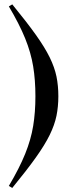

<svg xmlns="http://www.w3.org/2000/svg" viewBox="-20 -766 326 900"><path d="M146 -315Q146 -390.5 135.5 -454.8Q125 -519 98 -585.8Q71 -652.5 21.5 -736L37.5 -745.5Q105 -663 147.5 -603.5Q190 -544 213 -497Q236 -450 244.8 -407Q253.5 -364 253.5 -315Q253.5 -266.5 244.8 -223.5Q236 -180.5 213 -133.5Q190 -86.5 147.5 -27Q105 32.5 37.5 115L21.5 105.5Q71 22 98 -44.8Q125 -111.5 135.5 -175.5Q146 -239.5 146 -315Z"/></svg>

Font: Newsreader 72pt
Style: Bold
Weight: 700
Designer: Hugues Gentile
Foundry: Production Type
Version: Version 1.003; ttfautohint (v1.8.3)